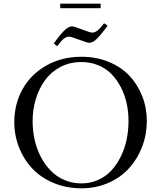

<svg xmlns="http://www.w3.org/2000/svg" viewBox="-20 -1021 878 1049"><path d="M58.1 -354Q58.1 -452.1 103 -533.2Q147.9 -614.3 232.4 -662.6Q316.9 -710.9 424.8 -710.9Q505.9 -710.9 573.7 -683.1Q641.6 -655.3 686.8 -607.4Q731.9 -559.6 757.1 -495.6Q782.2 -431.6 782.2 -359.9Q782.2 -286.6 756.8 -220Q731.4 -153.3 686 -102.8Q640.6 -52.2 572.8 -22.2Q504.9 7.8 424.8 7.8Q342.8 7.8 273.2 -21.2Q203.6 -50.3 157 -99.6Q110.4 -148.9 84.2 -214.8Q58.1 -280.8 58.1 -354ZM158.2 -358.9Q158.2 -307.1 169.2 -257.6Q180.2 -208 202.6 -164.8Q225.1 -121.6 256.6 -89.1Q288.1 -56.6 331.3 -37.8Q374.5 -19 424.8 -19Q474.1 -19 516.6 -38.1Q559.1 -57.1 589.1 -90.1Q619.1 -123 640.4 -166.5Q661.6 -210 671.9 -259Q682.1 -308.1 682.1 -359.9Q682.1 -409.7 671.9 -456.5Q661.6 -503.4 640.4 -544.4Q619.1 -585.4 589.1 -616.2Q559.1 -647 516.6 -664.6Q474.1 -682.1 424.8 -682.1Q361.8 -682.1 310.5 -655.3Q259.3 -628.4 226.3 -583.3Q193.4 -538.1 175.8 -480.5Q158.2 -422.9 158.2 -358.9ZM273.9 -784.2Q316.4 -841.8 336.7 -859.4Q356.9 -877 374 -877Q384.8 -877 428.7 -859.9Q472.7 -842.8 483.9 -842.8Q498.5 -842.8 513.4 -854.7Q528.3 -866.7 548.8 -894L567.9 -880.9Q525.4 -822.8 504.9 -804.9Q484.4 -787.1 467.8 -787.1Q457 -787.1 412.6 -804Q368.2 -820.8 356.9 -820.8Q342.3 -820.8 327.6 -808.6Q313 -796.4 292 -768.1ZM309.1 -976.1V-1001H529.8V-976.1Z"/></svg>

Font: Dehuti Alt
Style: Bold
Weight: 700
Version: Version 1.2